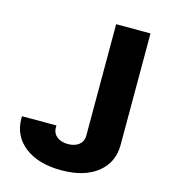

<svg xmlns="http://www.w3.org/2000/svg" viewBox="-109 -808 790 899"><g transform="rotate(15 286.0 -358.5)"><path d="M270.5 5.4C344.2 5.4 402.8 -11.2 445.3 -44.9C487.8 -78.6 509.3 -124 509.3 -181.2V-721.7H342.8V-181.2C342.8 -143.6 313 -121.1 269.5 -121.1C226.1 -121.1 195.3 -143.6 195.3 -181.2V-191.4H28.3V-181.2C28.3 -124 50.3 -79.1 93.8 -45.4C137.2 -11.7 196.3 5.4 270.5 5.4Z"/></g></svg>

Font: Estedad ExtraBold
Style: Regular
Weight: 800
Designer: Amin Abedi
Version: Version 7.3